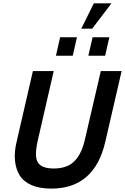

<svg xmlns="http://www.w3.org/2000/svg" viewBox="-20 -1113 744 1143"><path d="M463.9 -942.4 538.6 -1093.3H643.6L528.8 -942.4ZM313 -781.2 337.9 -891.1H438L413.1 -781.2ZM505.9 -781.2 531.2 -891.1H630.9L606 -781.2ZM285.2 9.8Q215.8 9.8 168.2 -10.7Q120.6 -31.2 97.4 -68.6Q74.2 -106 69.1 -158.2Q64 -210.4 80.1 -273.9L175.8 -689.9H299.8L205.1 -277.8Q192.4 -222.2 194.3 -184.8Q196.3 -147.5 221.7 -128.7Q247.1 -109.9 299.8 -109.9Q341.8 -109.9 373.5 -121.8Q405.3 -133.8 427 -157.7Q448.7 -181.6 462.9 -213.1Q477.1 -244.6 486.8 -288.1L580.1 -689.9H704.1L606.9 -269Q542.5 9.8 285.2 9.8Z"/></svg>

Font: HK Grotesk Legacy
Style: Bold Italic
Weight: 700
Italic angle: -13°
Designer: Alfredo Marco Pradil
Foundry: Hanken Design Co.
Version: Version 2.022;PS 002.022;hotconv 1.0.88;makeotf.lib2.5.64775